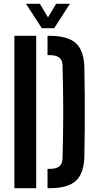

<svg xmlns="http://www.w3.org/2000/svg" viewBox="-20 -988 512 1008"><path d="M55.5 0V-800H170V0ZM229.5 0V-101.5H242.5Q276.5 -101.5 292.2 -115.2Q308 -129 308.5 -157.5Q310 -223 311 -282.8Q312 -342.5 312 -400.5Q312 -458.5 311 -518.5Q310 -578.5 308.5 -643.5Q308 -671.5 291.8 -685Q275.5 -698.5 240 -698.5H229.5V-800H240Q336 -800 378.8 -760.8Q421.5 -721.5 423 -631Q424.5 -548.5 425 -474.5Q425.5 -400.5 425 -326.2Q424.5 -252 423 -169.5Q421.5 -79 379.2 -39.5Q337 0 242.5 0ZM199.5 -840 116.5 -968H189.5L232 -896.5L274.5 -968H347L264.5 -840Z"/></svg>

Font: Big Shoulders Stencil Text Thin
Style: Bold
Weight: 700
Version: Version 2.001